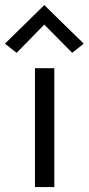

<svg xmlns="http://www.w3.org/2000/svg" viewBox="-35 -754 358 774"><path d="M184 0H106V-479H184ZM256 -541 143.5 -655 32 -541 -15 -578 143.5 -733.5 302.5 -578Z"/></svg>

Font: Betina Sans
Style: Regular
Weight: 400
Designer: Jonathan Pinhorn (font) & Cristiano Sobral (main changes)
Version: Version 2.001;April 28, 2021;FontCreator 13.0.0.2655 32-bit;